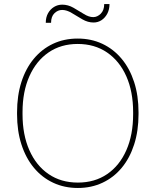

<svg xmlns="http://www.w3.org/2000/svg" viewBox="-20 -910 767 940"><path d="M361.3 10.3Q294.9 10.3 240.2 -15.4Q185.5 -41 146 -88.6Q106.4 -136.2 85 -202.6Q63.5 -269 63.5 -351.1V-359.9Q63.5 -441.9 84.7 -508.3Q106 -574.7 145.5 -622.3Q185.1 -669.9 239.5 -695.6Q293.9 -721.2 360.4 -721.2Q426.3 -721.2 481 -695.6Q535.6 -669.9 575.4 -622.3Q615.2 -574.7 636.7 -508.3Q658.2 -441.9 658.2 -359.9V-351.1Q658.2 -269 636.7 -202.4Q615.2 -135.7 575.9 -88.4Q536.6 -41 481.9 -15.4Q427.2 10.3 361.3 10.3ZM361.3 -16.1Q443.8 -16.1 504.6 -57.6Q565.4 -99.1 598.6 -174.6Q631.8 -250 631.8 -351.1V-360.8Q631.8 -461.4 598.4 -536.6Q564.9 -611.8 503.9 -653.3Q442.9 -694.8 360.4 -694.8Q278.3 -694.8 217.8 -653.3Q157.2 -611.8 123.8 -536.6Q90.3 -461.4 90.3 -360.8V-351.1Q90.3 -250 123.8 -174.6Q157.2 -99.1 218 -57.6Q278.8 -16.1 361.3 -16.1ZM230 -798.3H204.1Q204.1 -825.2 215.1 -845Q226.1 -864.7 244.4 -876Q262.7 -887.2 284.7 -887.2Q313 -887.2 339.6 -872.1Q366.2 -856.9 390.6 -841.6Q415 -826.2 436.5 -826.2Q456.5 -826.2 473.4 -843Q490.2 -859.9 490.2 -890.1H516.1Q516.1 -863.8 505.4 -843.3Q494.6 -822.8 477.1 -811.3Q459.5 -799.8 438 -799.8Q410.2 -799.8 383.5 -815.2Q356.9 -830.6 332 -845.9Q307.1 -861.3 284.2 -861.3Q263.2 -861.3 246.6 -845.2Q230 -829.1 230 -798.3Z"/></svg>

Font: Roboto Slab LO Thin
Style: Regular
Weight: 250
Designer: Google
Version: Version 2.00;September 28, 2018;FontCreator 11.5.0.2427 64-b